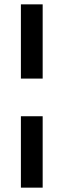

<svg xmlns="http://www.w3.org/2000/svg" viewBox="-20 -790 292 882"><path d="M76 -770H176V-429H76ZM76 -256H176V72H76Z"/></svg>

Font: Exo SemiBold
Style: Regular
Weight: 600
Designer: Natanael Gama
Foundry: Natanael Gama
Version: Version 1.500